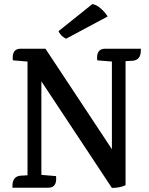

<svg xmlns="http://www.w3.org/2000/svg" viewBox="-20 -921 730 942"><path d="M496 -682H671Q671 -682 671 -674Q671 -627 632 -623L596 -621V-12Q567 1 529 1L183 -522V-63L255 -57Q261 0 217 0H41V-8Q41 -55 80 -59L115 -61V-619L43 -625Q37 -682 81 -682H203L529 -189V-619L457 -625Q451 -682 496 -682ZM508 -840 304 -731Q278 -744 267 -768L433 -901Q454 -898 476 -878Q498 -858 508 -840Z"/></svg>

Font: Karma SemiBold
Style: Regular
Weight: 600
Designer: Joana Correia
Foundry: Indian Type Foundry
Version: Version 1.202;PS 1.0;hotconv 1.0.78;makeotf.lib2.5.61930; tt